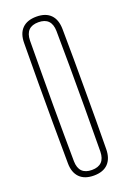

<svg xmlns="http://www.w3.org/2000/svg" viewBox="-155 -861 625 921"><g transform="rotate(-20 157.5 -400.5)"><path d="M157.5 5.5Q110 5.5 84.8 -20.2Q59.5 -46 59.5 -93.5Q58.5 -192 58.2 -295.8Q58 -399.5 58.2 -503.5Q58.5 -607.5 59.5 -705.5Q59.5 -754.5 84.8 -780Q110 -805.5 157.5 -805.5Q205 -805.5 230 -780Q255 -754.5 255.5 -705.5Q256.5 -632 256.8 -554.8Q257 -477.5 257 -399.5Q257 -321.5 256.8 -244.5Q256.5 -167.5 255.5 -93.5Q255 -46 230 -20.2Q205 5.5 157.5 5.5ZM157.5 -23Q223.5 -23 225 -91.5Q226 -208 226.5 -318.2Q227 -428.5 226.5 -527.5Q226 -626.5 225 -708Q223.5 -777 157.5 -777Q91.5 -777 90 -708Q89.5 -623.5 89 -540.8Q88.5 -458 88.5 -379Q88.5 -300 89 -227.8Q89.5 -155.5 90 -91.5Q91.5 -23 157.5 -23Z"/></g></svg>

Font: Big Shoulders Display Thin ExtraLight
Style: Regular
Weight: 250
Version: Version 2.002